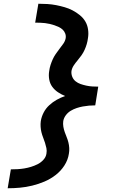

<svg xmlns="http://www.w3.org/2000/svg" viewBox="-20 -853 640 1026"><path d="M21 153 38 52Q56 52 74 51Q92 50 110 47Q128 44 146 38.5Q164 33 181 24.5Q198 16 211.5 1.5Q225 -13 228 -31Q231 -47 228 -61.5Q225 -76 220.5 -90Q216 -104 210.5 -118Q205 -132 201.5 -146Q198 -160 197 -175.5Q196 -191 198 -206Q202 -230 213.5 -252Q225 -274 243.5 -291Q262 -308 283.5 -320Q305 -332 328 -340Q308 -348 290 -360Q272 -372 259.5 -389Q247 -406 243 -428.5Q239 -451 243 -474Q245 -490 250 -505.5Q255 -521 261.5 -535.5Q268 -550 277.5 -564Q287 -578 297.5 -591.5Q308 -605 318 -619Q328 -633 331 -649Q333 -662 328.5 -674Q324 -686 315 -694.5Q306 -703 294.5 -708.5Q283 -714 271 -718Q259 -722 246.5 -725Q234 -728 221 -729.5Q208 -731 194.5 -731.5Q181 -732 168 -732L185 -833Q209 -833 233 -831.5Q257 -830 280 -825.5Q303 -821 325.5 -814.5Q348 -808 368 -797.5Q388 -787 406 -772.5Q424 -758 435.5 -739Q447 -720 450.5 -696Q454 -672 450 -649Q448 -633 443.5 -617.5Q439 -602 432 -586.5Q425 -571 415.5 -557.5Q406 -544 395 -531Q384 -518 374.5 -504Q365 -490 362 -474Q360 -458 366 -443Q372 -428 384 -418.5Q396 -409 410.5 -404Q425 -399 441 -395.5Q457 -392 473 -391Q489 -390 505 -390L501 -365L489 -290Q472 -290 455.5 -288.5Q439 -287 422.5 -284Q406 -281 389.5 -275.5Q373 -270 358 -261Q343 -252 332 -237.5Q321 -223 318 -206Q316 -191 318.5 -176Q321 -161 326 -147Q331 -133 336.5 -119.5Q342 -106 345.5 -92Q349 -78 350 -62.5Q351 -47 348 -31Q343 2 324 31.5Q305 61 277 82.5Q249 104 217 117.5Q185 131 152 139Q119 147 86.5 150Q54 153 21 153Z"/></svg>

Font: Iosevka Curly Extended Oblique
Style: Bold
Weight: 700
Width: 7
Italic angle: -9°
Monospace: yes
Designer: Belleve Invis
Foundry: Belleve Invis
Version: Version 11.1.0; ttfautohint (v1.8.3)